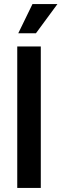

<svg xmlns="http://www.w3.org/2000/svg" viewBox="-20 -926 303 946"><path d="M65 0V-697H181V0ZM157 -762H70L140 -906H263Z"/></svg>

Font: Ek Mukta SemiBold
Style: Regular
Weight: 600
Designer: Girish Dalvi and Yashodeep Gholap
Foundry: Ek Type
Version: Version 2.538;PS 1.002;hotconv 16.6.51;makeotf.lib2.5.65220;